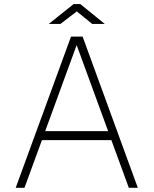

<svg xmlns="http://www.w3.org/2000/svg" viewBox="-20 -898 734 918"><path d="M55 0 319.5 -723H375L639 0H596L512.5 -228H180.5L97 0ZM196 -271H497L346.5 -682.5ZM213 -783.5 332 -878.5H364L481 -783.5H421L347 -843.5L269 -783.5Z"/></svg>

Font: Public Sans Thin Thin
Style: Regular
Weight: 250
Version: Version 2.001